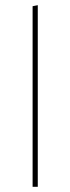

<svg xmlns="http://www.w3.org/2000/svg" viewBox="-20 -722 272 742"><path d="M126 -702V0H106V-698Z"/></svg>

Font: Alegreya Sans SC Thin
Style: Regular
Weight: 100
Designer: Juan Pablo del Peral
Foundry: Huerta Tipografica
Version: Version 2.007